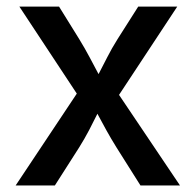

<svg xmlns="http://www.w3.org/2000/svg" viewBox="-20 -566 597 586"><path d="M27.8 0 214.4 -280.3 39.1 -545.9H160.2L221.7 -446.8Q239.3 -418 253.4 -391.4Q267.6 -364.7 280.8 -339.8Q293.9 -364.7 307.4 -391.4Q320.8 -418 338.9 -446.8L401.9 -545.9H521L343.3 -276.4L529.3 0H408.7L335.4 -116.2Q318.4 -143.6 304.4 -168.9Q290.5 -194.3 277.3 -218.8Q265.1 -194.3 252 -168.9Q238.8 -143.6 221.7 -116.2L147.5 0Z"/></svg>

Font: Inter Medium
Style: Regular
Weight: 500
Designer: Rasmus Andersson
Foundry: rsms
Version: Version 4.001;git-9221beed3